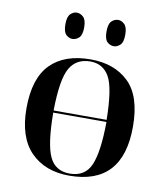

<svg xmlns="http://www.w3.org/2000/svg" viewBox="-85 -825 789 906"><g transform="rotate(10 309.5 -372.0)"><path d="M307 10Q564 10 564 -269Q564 -416 495.5 -482Q427 -548 313 -548Q188 -548 121 -480Q54 -412 54 -269Q54 -130 122.5 -60Q191 10 307 10ZM182 -280Q184 -430 215 -484Q246 -538 313 -538Q374 -538 404 -485.5Q434 -433 436 -280ZM308 0Q239 0 211 -59.5Q183 -119 182 -270H437Q436 -128 409 -64Q382 0 308 0ZM409 -628Q424 -628 438.5 -641Q453 -654 453 -691Q453 -727 438.5 -740.5Q424 -754 409 -754Q391 -754 377 -740.5Q363 -727 363 -691Q363 -654 377 -641Q391 -628 409 -628ZM210 -628Q227 -628 241.5 -641Q256 -654 256 -691Q256 -727 241.5 -740.5Q227 -754 210 -754Q194 -754 180 -740.5Q166 -727 166 -691Q166 -654 180 -641Q194 -628 210 -628Z"/></g></svg>

Font: Noto Serif Display Semi
Style: Regular
Weight: 600
Designer: Monotype Design Team
Foundry: Monotype Imaging Inc.
Version: Version 1.900